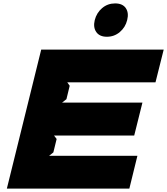

<svg xmlns="http://www.w3.org/2000/svg" viewBox="-20 -1099 974 1119"><path d="M780.8 -190.9 733.9 0H20L220.2 -810.1H934.1L886.2 -619.1H372.1L386.2 -599.1L367.2 -521L341.8 -501H810.1L762.2 -309.1H294.9L310.1 -289.1L291 -210.9L266.1 -190.9ZM721.2 -981.9Q710.9 -939.9 678.5 -912.4Q646 -884.8 603 -884.8Q560.1 -884.8 541 -912.4Q522 -939.9 532.2 -981.9Q543 -1024.4 575.2 -1051.8Q607.4 -1079.1 650.9 -1079.1Q694.3 -1079.1 713.1 -1051.8Q731.9 -1024.4 721.2 -981.9Z"/></svg>

Font: Sinkin Sans 900 X Black Italic
Style: Regular
Weight: 950
Italic angle: -112°
Designer: Keith Bates
Foundry: K-Type
Version: Sinkin Sans (version 1.0)  by Keith Bates   •   © 2014   www